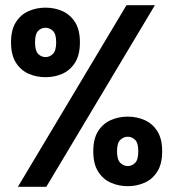

<svg xmlns="http://www.w3.org/2000/svg" viewBox="-20 -720 690 740"><path d="M49 0 467.5 -700H577L158.5 0ZM155.5 -422.5Q120 -422.5 89.8 -436Q59.5 -449.5 41 -479Q22.5 -508.5 22.5 -557Q22.5 -605 41 -634.2Q59.5 -663.5 89.8 -677Q120 -690.5 155.5 -690.5Q191 -690.5 221 -677Q251 -663.5 269.5 -634.2Q288 -605 288 -557Q288 -508.5 269.5 -479Q251 -449.5 221 -436Q191 -422.5 155.5 -422.5ZM155.5 -500Q171.5 -500 184 -512.2Q196.5 -524.5 196.5 -557Q196.5 -589 184 -601Q171.5 -613 155.5 -613Q139 -613 127 -601Q115 -589 115 -557Q115 -524.5 127 -512.2Q139 -500 155.5 -500ZM472.5 -2.5Q437 -2.5 406.8 -16Q376.5 -29.5 358 -59Q339.5 -88.5 339.5 -137Q339.5 -185 358 -214.2Q376.5 -243.5 406.8 -257Q437 -270.5 472.5 -270.5Q507.5 -270.5 537.8 -257Q568 -243.5 586.5 -214.2Q605 -185 605 -137Q605 -88.5 586.5 -59Q568 -29.5 537.8 -16Q507.5 -2.5 472.5 -2.5ZM472.5 -80Q488.5 -80 500.8 -92.2Q513 -104.5 513 -137Q513 -169 500.8 -181Q488.5 -193 472.5 -193Q456.5 -193 443.8 -181Q431 -169 431 -137Q431 -104.5 443.8 -92.2Q456.5 -80 472.5 -80Z"/></svg>

Font: Trispace
Style: Bold
Weight: 700
Designer: Tyler Finck
Foundry: Etcetera Type Company
Version: Version 1.210; ttfautohint (v1.8.3)